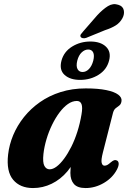

<svg xmlns="http://www.w3.org/2000/svg" viewBox="-20 -915 644 948"><path d="M488 -162Q478.5 -125 482 -111Q485.5 -97 496 -97Q503 -97 509.8 -100.5Q516.5 -104 526.5 -113Q537 -122 544 -124Q551 -126 557.5 -122.5Q565.5 -118.5 566 -107Q566.5 -95.5 557.5 -78Q536 -37 493 -11.8Q450 13.5 402.5 13.5Q362.5 13.5 345 -6.5Q327.5 -26.5 327.5 -61.5Q327.5 -73.5 328.8 -87.2Q330 -101 332.8 -117Q335.5 -133 340.2 -152.2Q345 -171.5 351.5 -195L364 -163.5Q346.5 -109 312.8 -69Q279 -29 235.2 -7.8Q191.5 13.5 143 13.5Q79 13.5 44.8 -27.5Q10.5 -68.5 20 -152Q25.5 -200.5 45.2 -247.8Q65 -295 98.2 -336.8Q131.5 -378.5 177 -410.5Q222.5 -442.5 279.5 -460.5Q336.5 -478.5 403 -478.5Q464.5 -478.5 504.5 -470.2Q544.5 -462 563.5 -447.8Q582.5 -433.5 580 -416Q578 -401 569.2 -394.2Q560.5 -387.5 551.5 -380.8Q542.5 -374 538 -358ZM194.5 -155Q190 -112.5 199.2 -95.8Q208.5 -79 225 -79Q241.5 -79 259.8 -92.8Q278 -106.5 296.5 -131.5Q315 -156.5 332 -190.2Q349 -224 362 -264.8Q375 -305.5 382.5 -350.5Q388.5 -385 382.5 -400.8Q376.5 -416.5 359.5 -416.5Q337 -416.5 315.2 -401.2Q293.5 -386 273.5 -359.2Q253.5 -332.5 237 -298.5Q220.5 -264.5 209.5 -227.5Q198.5 -190.5 194.5 -155ZM375.5 -520.5Q326 -520.5 298.8 -545.2Q271.5 -570 283.5 -615.5Q295.5 -660 336 -685Q376.5 -710 426 -710Q476.5 -710 503.2 -684.5Q530 -659 518.5 -615.5Q507 -571 466.8 -545.8Q426.5 -520.5 375.5 -520.5ZM415.5 -670.5Q398.5 -670.5 383.5 -656.5Q368.5 -642.5 361.5 -615.5Q355 -588.5 362.8 -574Q370.5 -559.5 387.5 -559.5Q405 -559.5 419.2 -574.2Q433.5 -589 440.5 -615.5Q447 -642 440 -656.2Q433 -670.5 415.5 -670.5ZM460 -839.5Q488 -869.5 513 -884.8Q538 -900 563.5 -891.5Q586.5 -885 591 -865.2Q595.5 -845.5 584.5 -825Q572.5 -803 551.8 -789.8Q531 -776.5 498.5 -766L405.5 -728Q396.5 -725 388.8 -726.5Q381 -728 378 -733.5Q375 -739.5 379.5 -746Q384 -752.5 390 -759Z"/></svg>

Font: Fraunces
Style: Bold Italic
Weight: 700
Italic angle: -16°
Version: Version 1.000;[b76b70a41]